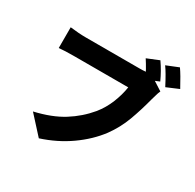

<svg xmlns="http://www.w3.org/2000/svg" viewBox="-196 -1089 1392 1370"><g transform="rotate(30 500.0 -404.0)"><path d="M836 -717 737 -676Q706 -743 663 -809L761 -849Q805 -786 836 -717ZM986 -742 887 -700Q838 -795 808 -835L907 -875Q937 -833 986 -742ZM858 -617 846 -576Q819 -472 786 -383Q753 -294 695 -214Q626 -122 522 -48.5Q418 25 288 67L156 -78Q295 -110 387.5 -168Q480 -226 549 -309Q594 -365 621.5 -433Q649 -501 659 -567H612H537H448H357H277H219Q134 -567 89 -562V-733Q161 -724 219 -724H409H487H561H621H660Q717 -724 752 -733L872 -656Q863 -637 858 -617Z"/></g></svg>

Font: Merged Yaku Han JP Black
Style: Regular
Weight: 900
Designer: Ryoko NISHIZUKA 西塚涼子 (kana, bopomofo & ideographs); Paul D. Hunt (Latin, Greek & Cyrillic); Sandoll Communications 산돌커뮤니
Foundry: Adobe
Version: Version 2.004